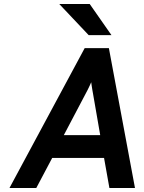

<svg xmlns="http://www.w3.org/2000/svg" viewBox="-20 -941 719 961"><path d="M27.4 0 403.8 -700H525L655.6 0H527.6L500.8 -150.4H241.2L161.6 0ZM299.4 -264.6H481.6L445.6 -472Q444.4 -478.5 442.4 -489.9Q440.4 -501.3 438.8 -512.5Q437.1 -523.7 436.6 -529.4Q434.1 -523.4 429.2 -512.9Q424.4 -502.4 419 -491.7Q413.7 -481 409.8 -474.2ZM424 -765 276.6 -921H429L538 -765Z"/></svg>

Font: Overpass
Style: Italic
Weight: 400
Italic angle: -10°
Designer: Delve Withrington, Dave Bailey, Thomas Jockin
Foundry: Delve Fonts LLC
Version: Version 4.000